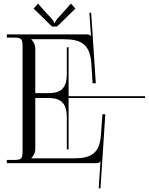

<svg xmlns="http://www.w3.org/2000/svg" viewBox="-20 -911 830 1072"><path d="M299 -763 401 -863 376 -891 338 -848C310 -817 290 -799 287 -784H282C279 -799 258 -817 230 -848L192 -891L168 -863L270 -763ZM18 0H513C529 0 533 -2 540 -9H541L531 140L541 141L568 -273H552L543 -153C535.8 -57.1 490 -27 394 -27H155V-28C167 -40 177 -58 177 -80V-364H245C301 -364 353 -353 353 -257V-77H363V-364H790V-374H363V-647H353V-497C353 -401 301 -391 245 -391H177V-639C177 -661 167 -679 155 -691V-692H336C432 -692 483.1 -664 490 -556L497 -446H515L489 -840L479 -839.3L488 -710H487C480 -717 476 -719 460 -719H18V-701H53C101 -701 106 -696 106 -648V-71C106 -23 101 -18 53 -18H18Z"/></svg>

Font: FoglihtenNo04
Style: Regular
Weight: 500
Designer: gluk (gluksza@wp.pl)
Foundry: gluk (gluksza@wp.pl)
Version: Version 0.70